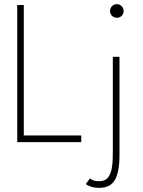

<svg xmlns="http://www.w3.org/2000/svg" viewBox="-20 -684 686 924"><path d="M542.5 -664Q556 -664 565.5 -654.2Q575 -644.5 575 -631Q575 -617.5 565.8 -608Q556.5 -598.5 542.5 -598.5Q528.5 -598.5 519 -608Q509.5 -617.5 509.5 -631Q509.5 -644.5 519 -654.2Q528.5 -664 542.5 -664ZM63 -660H94.5V-32H371V0H63ZM457.5 220Q435.5 220 418 214.2Q400.5 208.5 393 201.5L413 174.5Q427.5 188 457 188Q471.5 188 482.2 183.5Q493 179 500.2 169.5Q507.5 160 512 148.2Q516.5 136.5 519 119Q521.5 101.5 522.2 84.5Q523 67.5 523 44V-410.5H555V63Q555 142 533.5 181Q512 220 457.5 220Z"/></svg>

Font: League Spartan ExtraLight
Style: Regular
Weight: 200
Foundry: The League of Moveable Type
Version: Version 2.002